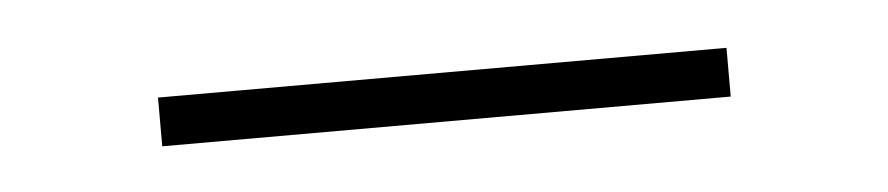

<svg xmlns="http://www.w3.org/2000/svg" viewBox="-22 -625 532 115"><g transform="rotate(-5 244.0 -567.5)"><path d="M415 -581.5H73.2V-552.2H415Z"/></g></svg>

Font: Estedad VF
Style: Regular
Weight: 100
Designer: Amin Abedi
Version: Version 7.3